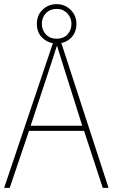

<svg xmlns="http://www.w3.org/2000/svg" viewBox="-20 -1000 544 927"><path d="M476 -93 386 -368H120L27 -93H0L241 -808H271L504 -93ZM282 -694Q276 -714 269.5 -734Q263 -754 255 -780Q248 -758 241 -736.5Q234 -715 227 -693L128 -393H377ZM254 -790Q215 -790 186.5 -815.5Q158 -841 158 -885Q158 -927 186 -953.5Q214 -980 254 -980Q293 -980 321 -952.5Q349 -925 349 -885Q349 -842 321.5 -816Q294 -790 254 -790ZM254 -813Q286 -813 305.5 -833.5Q325 -854 325 -885Q325 -915 304.5 -936Q284 -957 254 -957Q221 -957 201.5 -936Q182 -915 182 -885Q182 -855 201.5 -834Q221 -813 254 -813Z"/></svg>

Font: Noto Sans Kannada UI SemiCondensed Thin
Style: Regular
Weight: 100
Width: 4
Designer: Jelle Bosma - Monotype Design Team
Foundry: Monotype Imaging Inc.
Version: Version 2.005; ttfautohint (v1.8.4.7-5d5b)